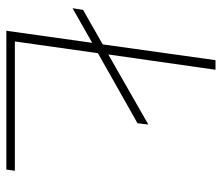

<svg xmlns="http://www.w3.org/2000/svg" viewBox="-67 -633 700 606"><g transform="rotate(90 283.0 -330.0)"><path d="M373 -448.2 369.1 -414.1 147.9 -289.1 110.8 -26.9H519L515.1 0H77.1L115.2 -271L5.9 -209L11.2 -242.2L120.1 -304.2L169.9 -660.2H200.2L151.9 -321.8Z"/></g></svg>

Font: Human Sans ExtraLight
Style: Italic
Weight: 200
Italic angle: -8°
Designer: Tim Radville
Foundry: Continuum
Version: Version 1.000;FEAKit 1.0